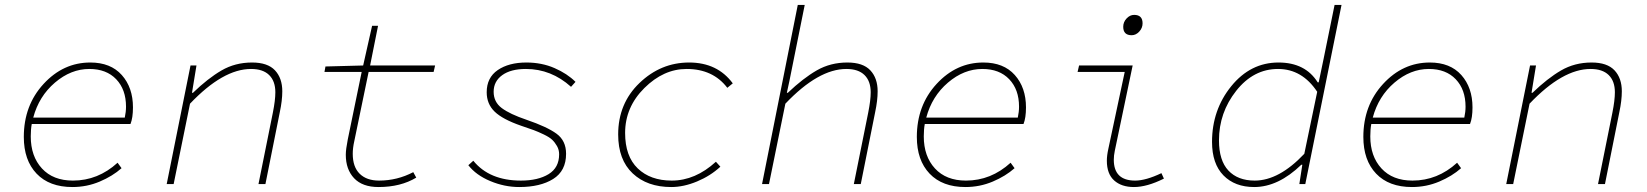

<svg xmlns="http://www.w3.org/2000/svg" viewBox="-20 -742 6640 774"><path d="M272 12Q179 12 127.5 -42Q76 -96 76 -190Q76 -317 155.5 -403.5Q235 -490 344 -490Q426 -490 471 -439.5Q516 -389 516 -309Q516 -267 506 -242H108Q104 -221 104 -192Q104 -112 149 -63Q194 -14 274 -14Q375 -14 454 -86L470 -64Q434 -32 382 -10Q330 12 272 12ZM340 -464Q266 -464 201.5 -409Q137 -354 114 -268H483Q488 -291 488 -312Q488 -381 448.5 -422.5Q409 -464 340 -464Z M652 0 748 -478H772L754 -368H758Q818 -426 873 -458Q928 -490 996 -490Q1059 -490 1088.5 -458.5Q1118 -427 1118 -374Q1118 -337 1108 -290L1050 0H1022L1080 -288Q1090 -338 1090 -370Q1090 -415 1065 -439.5Q1040 -464 992 -464Q879 -464 746 -324L680 0Z M1506 12Q1441 12 1407.5 -23.5Q1374 -59 1374 -118Q1374 -140 1382 -180L1438 -452H1288L1292 -474L1444 -478L1480 -638H1504L1472 -478H1734L1728 -452H1466L1408 -172Q1402 -145 1402 -122Q1402 -69 1430 -41.5Q1458 -14 1508 -14Q1581 -14 1646 -48L1658 -26Q1595 12 1506 12Z M2073 12Q2014 12 1956.5 -12Q1899 -36 1868 -76L1888 -94Q1953 -14 2080 -14Q2149 -14 2191.5 -40Q2234 -66 2234 -120Q2234 -138 2225.5 -153Q2217 -168 2206 -178.5Q2195 -189 2172 -200Q2149 -211 2131.5 -217.5Q2114 -224 2081 -235Q2006 -261 1974 -292Q1942 -323 1942 -370Q1942 -429 1986.5 -459.5Q2031 -490 2102 -490Q2164 -490 2215.5 -467.5Q2267 -445 2300 -412L2282 -392Q2202 -464 2100 -464Q2039 -464 2004.5 -439Q1970 -414 1970 -372Q1970 -331 2002.5 -306.5Q2035 -282 2103 -259Q2185 -231 2223.5 -203Q2262 -175 2262 -122Q2262 -53 2210 -20.5Q2158 12 2073 12Z M2686 12Q2589 12 2530.5 -43Q2472 -98 2472 -200Q2472 -325 2558 -407.5Q2644 -490 2758 -490Q2872 -490 2934 -406L2912 -388Q2854 -464 2748 -464Q2655 -464 2577.5 -387Q2500 -310 2500 -206Q2500 -112 2551 -63Q2602 -14 2688 -14Q2783 -14 2866 -90L2884 -70Q2844 -33 2790 -10.5Q2736 12 2686 12Z M3052 0 3196 -722H3224L3162 -414L3152 -368H3156Q3218 -427 3273 -458.5Q3328 -490 3396 -490Q3459 -490 3488.5 -458.5Q3518 -427 3518 -374Q3518 -337 3508 -290L3450 0H3422L3480 -288Q3490 -338 3490 -370Q3490 -415 3465 -439.5Q3440 -464 3392 -464Q3279 -464 3146 -324L3080 0Z M3872 12Q3779 12 3727.5 -42Q3676 -96 3676 -190Q3676 -317 3755.5 -403.5Q3835 -490 3944 -490Q4026 -490 4071 -439.5Q4116 -389 4116 -309Q4116 -267 4106 -242H3708Q3704 -221 3704 -192Q3704 -112 3749 -63Q3794 -14 3874 -14Q3975 -14 4054 -86L4070 -64Q4034 -32 3982 -10Q3930 12 3872 12ZM3940 -464Q3866 -464 3801.5 -409Q3737 -354 3714 -268H4083Q4088 -291 4088 -312Q4088 -381 4048.5 -422.5Q4009 -464 3940 -464Z M4551 12Q4501 12 4471.5 -14.5Q4442 -41 4442 -94Q4442 -115 4448 -142L4514 -452H4324L4330 -478H4546L4474 -134Q4470 -115 4470 -98Q4470 -14 4556 -14Q4599 -14 4662 -44L4672 -22Q4604 12 4551 12ZM4542 -600Q4508 -600 4508 -634Q4508 -653 4521.5 -667.5Q4535 -682 4552 -682Q4586 -682 4586 -648Q4586 -629 4572.5 -614.5Q4559 -600 4542 -600Z M5036 12Q4958 12 4912 -35Q4866 -82 4866 -170Q4866 -299 4943.5 -394.5Q5021 -490 5134 -490Q5242 -490 5292 -410H5296L5316 -506L5360 -722H5388L5242 0H5218L5230 -78H5226Q5133 12 5036 12ZM5038 -14Q5136 -14 5238 -122L5290 -372Q5229 -464 5132 -464Q5033 -464 4963.5 -376Q4894 -288 4894 -176Q4894 -95 4932 -54.5Q4970 -14 5038 -14Z M5672 12Q5579 12 5527.5 -42Q5476 -96 5476 -190Q5476 -317 5555.5 -403.5Q5635 -490 5744 -490Q5826 -490 5871 -439.5Q5916 -389 5916 -309Q5916 -267 5906 -242H5508Q5504 -221 5504 -192Q5504 -112 5549 -63Q5594 -14 5674 -14Q5775 -14 5854 -86L5870 -64Q5834 -32 5782 -10Q5730 12 5672 12ZM5740 -464Q5666 -464 5601.5 -409Q5537 -354 5514 -268H5883Q5888 -291 5888 -312Q5888 -381 5848.5 -422.5Q5809 -464 5740 -464Z M6052 0 6148 -478H6172L6154 -368H6158Q6218 -426 6273 -458Q6328 -490 6396 -490Q6459 -490 6488.5 -458.5Q6518 -427 6518 -374Q6518 -337 6508 -290L6450 0H6422L6480 -288Q6490 -338 6490 -370Q6490 -415 6465 -439.5Q6440 -464 6392 -464Q6279 -464 6146 -324L6080 0Z"/></svg>

Font: TypoPRO Source Code Pro
Style: Italic
Weight: 200
Italic angle: -11°
Monospace: yes
Designer: Paul D. Hunt, Teo Tuominen
Foundry: Adobe Systems Incorporated
Version: Version 1.030;PS 1.0;hotconv 1.0.84;makeotf.lib2.5.63406